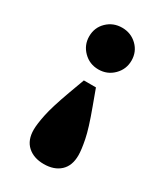

<svg xmlns="http://www.w3.org/2000/svg" viewBox="-172 -577 714 826"><g transform="rotate(30 185.0 -164.5)"><path d="M185 -503Q229 -503 259.5 -473.5Q290 -444 290 -400Q290 -357 259.5 -326.5Q229 -296 185 -296Q141 -296 110.5 -326.5Q80 -357 80 -400Q80 -444 110.5 -473.5Q141 -503 185 -503ZM185 174Q135 174 104.5 146.5Q74 119 74 67Q74 40 84 -8.5Q94 -57 126 -145L155 -224H215L244 -145Q277 -56 286.5 -8Q296 40 296 67Q296 119 266 146.5Q236 174 185 174Z"/></g></svg>

Font: Source Serif 4 Black
Style: Regular
Weight: 900
Designer: Frank Grießhammer
Foundry: Adobe
Version: Version 4.005;hotconv 1.1.0;makeotfexe 2.6.0